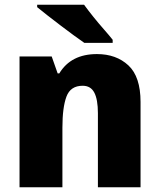

<svg xmlns="http://www.w3.org/2000/svg" viewBox="-20 -786 670 806"><path d="M387 -559Q468 -559 519 -511.5Q570 -464 570 -358V0H391V-311Q391 -368 376 -397Q361 -426 327 -426Q276 -426 259 -380.5Q242 -335 242 -250V0H62V-549H197L222 -478H229Q278 -559 387 -559ZM333 -766Q349 -744 371 -716.5Q393 -689 415.5 -663.5Q438 -638 453 -619V-606H334Q315 -619 288.5 -638.5Q262 -658 233 -680Q204 -702 178.5 -722Q153 -742 136 -756V-766Z"/></svg>

Font: Noto Sans Disp ExtBd
Style: Regular
Weight: 800
Designer: Monotype Design Team
Foundry: Monotype Imaging Inc.
Version: Version 2.000;GOOG;noto-source:20170915:90ef993387c0; ttfaut